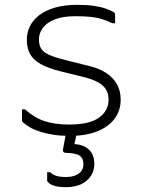

<svg xmlns="http://www.w3.org/2000/svg" viewBox="-20 -554 590 794"><path d="M266 -39Q350 -39 389.5 -67.5Q429 -96 429 -142Q429 -167 418 -184.5Q407 -202 384 -214.5Q361 -227 324 -236L230 -259Q179 -272 148.5 -289Q118 -306 104.5 -330.5Q91 -355 91 -390Q91 -419 103.5 -445Q116 -471 142 -491Q168 -511 207.5 -522.5Q247 -534 300 -534Q341 -534 370 -529.5Q399 -525 418.5 -518Q438 -511 448 -505Q452 -503 453.5 -501Q455 -499 455.5 -497Q456 -495 456 -492Q456 -483 456 -475.5Q456 -468 456 -458H444Q422 -469 400 -475.5Q378 -482 352 -484.5Q326 -487 291 -487Q241 -487 207.5 -474Q174 -461 157.5 -439Q141 -417 141 -391Q141 -369 149.5 -354Q158 -339 181.5 -328Q205 -317 249 -306L353 -280Q393 -270 421 -251Q449 -232 464 -205Q479 -178 479 -142Q479 -96 453 -62Q427 -28 380 -10Q333 8 269 8Q233 8 203 3.5Q173 -1 148.5 -8.5Q124 -16 105.5 -26.5Q87 -37 74 -49Q73 -51 72 -52.5Q71 -54 71 -57Q71 -68 71 -80Q71 -92 71 -102H83Q102 -85 121.5 -73Q141 -61 163 -53.5Q185 -46 210.5 -42.5Q236 -39 266 -39ZM301 -22Q300 -16 298.5 -9Q297 -2 295.5 4.5Q294 11 293 18Q292 25 290 31L288 42Q326 44 348 65Q370 86 370 124Q370 165 339 192.5Q308 220 252 220Q226 220 209 215.5Q192 211 183.5 204Q175 197 175 192Q175 184 175 178.5Q175 173 175 168Q175 163 175 158H187Q198 168 212 173Q226 178 254 178Q286 178 305.5 164Q325 150 325 125Q325 102 310.5 90.5Q296 79 251 78Q246 78 243 75Q240 72 240 67Q242 57 243.5 47.5Q245 38 247 28.5Q249 19 250.5 10Q252 1 254 -9Q255 -16 258.5 -18.5Q262 -21 271.5 -21.5Q281 -22 301 -22Z"/></svg>

Font: Recursive Light
Style: Regular
Weight: 300
Version: Version 1.085